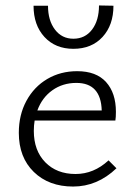

<svg xmlns="http://www.w3.org/2000/svg" viewBox="-20 -679 492 704"><path d="M103 -658H156Q156 -604 181.5 -570.5Q207 -537 249 -537Q292 -537 317.5 -570.5Q343 -604 343 -659L396 -658Q396 -587 356 -543.5Q316 -500 249 -500Q183 -500 143 -543.5Q103 -587 103 -658ZM407 -62Q337 5 248 5Q159 5 104 -48.5Q49 -102 49 -192Q49 -258 77 -309.5Q105 -361 153.5 -389.5Q202 -418 263 -418Q333 -418 369 -378Q405 -338 405 -269Q405 -248 403 -237H107Q104 -219 104 -199Q104 -127 146 -84Q188 -41 257 -41Q324 -41 378 -91ZM117 -274H353Q350 -375 260 -375Q210 -375 172 -348Q134 -321 117 -274Z"/></svg>

Font: Ysabeau Infant Semilight
Style: Regular
Weight: 300
Designer: Christian Thalmann (Catharsis Fonts)
Version: Version 0.003